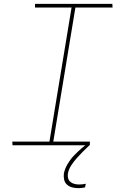

<svg xmlns="http://www.w3.org/2000/svg" viewBox="-20 -755 640 998"><path d="M447 0H45L44 -19H237L352 -716H162V-735H564L565 -716H372L257 -19H447ZM388 223Q371 223 355.5 219Q340 215 328.5 205Q317 195 313.5 179Q310 163 312 147Q317 122 331 98Q345 74 364 54Q383 34 404 16Q425 -2 448 -18L445 0Q428 16 411 33Q394 50 378.5 67.5Q363 85 350 105Q337 125 333 147Q331 160 334 171.5Q337 183 346 190.5Q355 198 367 201Q379 204 392 204Q400 204 408.5 203Q417 202 426 200L422 219Q414 221 405 222Q396 223 388 223Z"/></svg>

Font: Iosevka Thin Extended Oblique
Style: Regular
Weight: 100
Width: 7
Italic angle: -9°
Monospace: yes
Designer: Belleve Invis
Foundry: Belleve Invis
Version: Version 32.5.0; ttfautohint (v1.8.4)